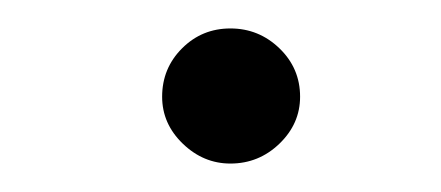

<svg xmlns="http://www.w3.org/2000/svg" viewBox="-20 -382 310 135"><path d="M191 -314Q191 -295 176.5 -281Q162 -267 142 -267Q123 -267 108.5 -281Q94 -295 94 -314Q94 -334 108 -348Q122 -362 142 -362Q162 -362 176.5 -348Q191 -334 191 -314Z"/></svg>

Font: Grand Hotel
Style: Regular
Weight: 400
Designer: Brian J. Bonislawsky & Jim Lyles for Astigmatic (AOETI)
Foundry: Astigmatic (AOETI)
Version: Version 001.000